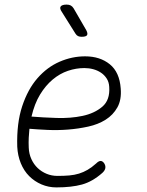

<svg xmlns="http://www.w3.org/2000/svg" viewBox="-20 -805 640 835"><path d="M433 -95Q440 -84 438 -73.5Q436 -63 425 -53Q382 -15 336.5 -2.5Q291 10 225 10Q191 10 160.5 -3Q130 -16 107 -39Q84 -62 70.5 -95Q57 -128 55 -167Q52 -269 76.5 -343Q101 -417 143 -465Q185 -513 239 -536.5Q293 -560 350 -560Q415 -560 457.5 -525.5Q500 -491 505 -420Q509 -371 490.5 -338Q472 -305 439.5 -284.5Q407 -264 364 -254.5Q321 -245 276 -241.5Q231 -238 187 -240Q143 -242 108 -245Q106 -226 105 -206Q104 -186 105 -163Q106 -136 116.5 -113Q127 -90 144 -74Q161 -58 183 -49Q205 -40 230 -40Q259 -40 281.5 -42Q304 -44 323.5 -50Q343 -56 361 -66.5Q379 -77 398 -94Q409 -105 417.5 -105Q426 -105 433 -95ZM117 -298Q166 -294 226.5 -292Q287 -290 339 -301Q391 -312 425 -341Q459 -370 455 -427Q454 -448 444 -463.5Q434 -479 419 -489Q404 -499 385.5 -504Q367 -509 347 -509Q311 -509 275.5 -497Q240 -485 209 -459Q178 -433 154 -393.5Q130 -354 117 -298ZM308 -659 249 -753Q238 -769 244 -777Q250 -785 270 -785Q281 -785 288 -781Q295 -777 300 -769L355 -674Q363 -659 358.5 -652Q354 -645 335 -645Q326 -645 319.5 -648Q313 -651 308 -659Z"/></svg>

Font: Maple Mono Thin
Style: Italic
Weight: 250
Italic angle: -10°
Monospace: yes
Designer: subframe7536
Version: Version 7.000